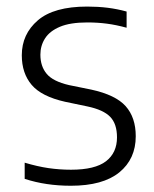

<svg xmlns="http://www.w3.org/2000/svg" viewBox="-20 -570 480 599"><path d="M201 9.5Q162 9.5 126.5 4.2Q91 -1 57 -12V-62.5Q97 -50.5 131.5 -45.5Q166 -40.5 201.5 -40.5Q276.5 -40.5 310.8 -67Q345 -93.5 345 -141.5Q345 -183.5 323.8 -205.5Q302.5 -227.5 252.5 -238L183 -252.5Q109.5 -269 78.8 -305.2Q48 -341.5 48 -397.5Q48 -463.5 98 -506.5Q148 -549.5 252 -549.5Q285.5 -549.5 315.8 -545.8Q346 -542 375 -534V-483.5Q342 -492.5 313.2 -496.2Q284.5 -500 252.5 -500Q199 -500 167 -486.5Q135 -473 120.5 -450.2Q106 -427.5 106 -399.5Q106 -363 125.8 -339.5Q145.5 -316 195.5 -304.5L264.5 -290.5Q340.5 -274 372 -238.8Q403.5 -203.5 403.5 -145Q403.5 -74 352.2 -32.2Q301 9.5 201 9.5Z"/></svg>

Font: Encode Sans Condensed Thin Light
Style: Regular
Weight: 300
Version: Version 3.002